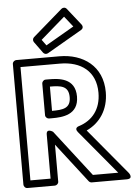

<svg xmlns="http://www.w3.org/2000/svg" viewBox="-73 -1230 912 1308"><g transform="rotate(-5 383.5 -576.0)"><path d="M244.7 -972.1 410.6 -1116 467.5 -1044.1 274 -931.9ZM194.6 -994.9C185.2 -986.7 183.1 -971.8 190.8 -961.3L246.8 -884.3C253.7 -874.8 268.2 -870.8 279.5 -877.4L517.5 -1015.4C537.4 -1026.9 530.7 -1044.8 524.6 -1052.5L433.6 -1167.5C423.9 -1179.8 407.5 -1179.5 397.6 -1170.9ZM85 -800H355C498.5 -800 599 -726.2 599 -580C599 -466.3 538.8 -393.8 447.4 -364.8C447.4 -364.8 409.8 -356.3 435.8 -325L685.6 -25H512.3L267.8 -341.3C267.8 -341.3 223 -372.3 223 -326V-25H85ZM60 -850C49.3 -850 35 -840.1 35 -825V0C35 10.7 44.9 25 60 25H248C258.7 25 273 15.1 273 0V-252.8L480.2 15.3C484.1 20.3 492 25 500 25H739C788.7 25 758.2 -16 758.2 -16L496.5 -330.2C588.7 -372.7 649 -460.1 649 -580C649 -757.8 517.5 -850 355 -850ZM248 -434H270C337.8 -434 451 -440.1 451 -567C451 -693.9 337.8 -700 270 -700H248C232.9 -700 223 -685.7 223 -675V-459C223 -443.9 237.3 -434 248 -434ZM273 -484V-650C345.1 -649.8 401 -645.3 401 -567C401 -489 346.2 -484.2 273 -484Z"/></g></svg>

Font: Hussar Techniczny
Style: Bold 
Weight: 700
Foundry: Cannot Into Space Fonts
Version: Version 0.77